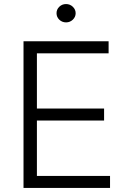

<svg xmlns="http://www.w3.org/2000/svg" viewBox="-20 -932 633 952"><path d="M96.6 0V-727.3H518.5V-667.6H163V-393.8H496.1V-334.2H163V-59.7H525.6V0ZM341.1 -834.5Q327.1 -821 307.5 -821Q288 -821 274.1 -834.3Q260.3 -847.7 260.3 -866.5Q260.3 -885.3 274.1 -898.6Q288 -911.9 307.5 -911.9Q327.1 -911.9 341.1 -898.4Q355.1 -884.9 355.1 -866.5Q355.1 -848 341.1 -834.5Z"/></svg>

Font: Inter Light BETA
Style: Regular
Weight: 300
Designer: Rasmus Andersson
Foundry: rsms
Version: Version 3.011;git-f93a4a705